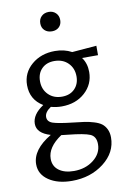

<svg xmlns="http://www.w3.org/2000/svg" viewBox="-100 -695 686 1043"><g transform="rotate(-10 243.0 -174.0)"><path d="M245 -530Q220 -530 204.5 -544.5Q189 -559 189 -583Q189 -607 204.5 -622Q220 -637 245 -637Q268 -637 283.5 -622Q299 -607 299 -583Q299 -559 284 -544.5Q269 -530 245 -530ZM468 -411V-359H380Q405 -325 405 -278Q405 -210 354.5 -164.5Q304 -119 226 -119Q196 -119 167 -127Q132 -104 132 -77Q132 -51 161.5 -41Q191 -31 273 -22Q311 -18 334.5 -14.5Q358 -11 384.5 -3Q411 5 426 16.5Q441 28 450.5 47.5Q460 67 460 93Q460 176 387 232.5Q314 289 211 289Q133 289 83.5 255.5Q34 222 34 167Q34 86 140 23Q65 1 65 -51Q65 -102 128 -144Q60 -185 60 -265Q60 -333 112 -377.5Q164 -422 241 -422Q292 -422 333 -400ZM237 -171Q281 -171 307 -197.5Q333 -224 333 -266Q333 -311 304 -340Q275 -369 228 -369Q185 -369 159 -343Q133 -317 133 -274Q133 -229 162 -200Q191 -171 237 -171ZM384 117Q384 74 352.5 60.5Q321 47 231 38Q225 38 213.5 36Q202 34 196 34Q117 87 117 151Q117 192 148 215Q179 238 231 238Q295 238 339.5 203Q384 168 384 117Z"/></g></svg>

Font: EauTest Medium
Style: Regular
Weight: 500
Designer: Christian Thalmann (Catharsis Fonts)
Version: Version 0.001;PS 000.001;hotconv 1.0.88;makeotf.lib2.5.64775